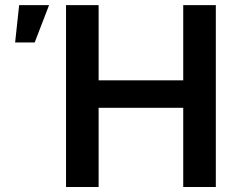

<svg xmlns="http://www.w3.org/2000/svg" viewBox="-20 -748 957 768"><path d="M244.1 0V-727.5H374.5V-426.8H712.9V-727.5H843.3V0H712.9V-316.9H374.5V0ZM40.5 -578.1 56.6 -727.5H176.3L118.7 -578.1Z"/></svg>

Font: Inter-SemiBold
Style: Regular
Weight: 600
Designer: Rasmus Andersson
Foundry: rsms
Version: Version 4.000;git-a52131595